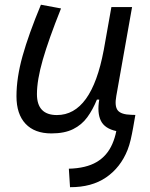

<svg xmlns="http://www.w3.org/2000/svg" viewBox="-20 -547 626 802"><path d="M272.5 234.9 267.6 157.7Q339.4 155.8 383.5 129.9Q427.7 104 449.2 54.2Q454.6 42 458.7 28.6Q462.9 15.1 465.8 0.5Q417.5 -9.8 401.4 -42.5Q385.3 -75.2 394.5 -130.9H384.8Q367.7 -88.9 344.5 -57.1Q321.3 -25.4 285.4 -7.6Q249.5 10.3 194.8 10.3Q124.5 10.3 86.7 -30Q48.8 -70.3 48.8 -145Q48.8 -222.2 74.2 -313Q99.6 -403.8 150.9 -527.3L234.9 -511.7Q183.1 -382.3 158.7 -297.4Q134.3 -212.4 134.3 -153.8Q134.3 -66.4 217.8 -66.4Q362.3 -66.4 413.1 -336.9V-336.4L445.3 -517.6H531.7L465.8 -146Q458 -103.5 471.9 -85.9Q485.8 -68.4 528.8 -67.4L545.4 -66.9L536.1 -13.7Q531.2 13.7 525.9 36.6Q520.5 59.6 512.7 79.6Q483.4 152.8 423.1 194.1Q362.8 235.4 272.5 234.9Z"/></svg>

Font: Cascadia Code NF SemiLight
Style: Italic
Weight: 350
Italic angle: -10°
Monospace: yes
Designer: Aaron Bell
Foundry: Saja Typeworks
Version: Version 2404.023; ttfautohint (v1.8.4)